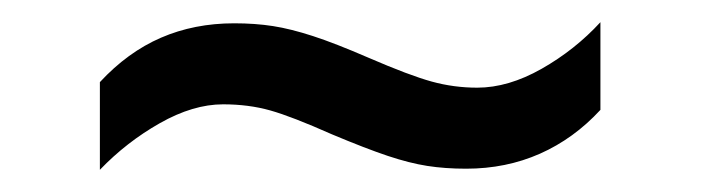

<svg xmlns="http://www.w3.org/2000/svg" viewBox="-20 -409 632 173"><path d="M70 -335Q95 -362 125 -375Q155 -388 191 -388Q210 -388 226 -385.5Q242 -383 262 -376.5Q282 -370 312 -357Q349 -341 369 -335.5Q389 -330 410 -330Q438 -330 468 -347Q498 -364 521 -389V-310Q497 -284 466.5 -270.5Q436 -257 400 -257Q381 -257 365 -259.5Q349 -262 329.5 -268.5Q310 -275 279 -288Q243 -304 223.5 -309.5Q204 -315 181 -315Q154 -315 124 -298Q94 -281 70 -256Z"/></svg>

Font: umalayalam25
Style: Book
Weight: 400
Designer: Jelle Bosma - Monotype Design Team
Foundry: Monotype Imaging Inc.
Version: Version 2.003